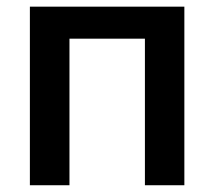

<svg xmlns="http://www.w3.org/2000/svg" viewBox="-20 -548 640 568"><path d="M525.4 0H408.7V-433.6H185.5V0H68.4V-528.3H525.4Z"/></svg>

Font: Roboto Mono
Style: Regular
Weight: 500
Designer: Google
Version: Version 2.000986; 2015; ttfautohint (v1.3)